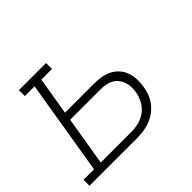

<svg xmlns="http://www.w3.org/2000/svg" viewBox="-141 -698 866 866"><g transform="rotate(-45 292.5 -265.0)"><path d="M-15 0V-38H52L127 -492H65V-530H238V-492H170L140 -311H328Q351 -311 373 -307Q395 -303 414 -293Q433 -283 447 -267Q461 -251 468 -231Q475 -211 476 -188Q477 -165 473 -142Q470 -122 462.5 -102Q455 -82 441.5 -64.5Q428 -47 410 -34Q392 -21 372 -13.5Q352 -6 331.5 -3Q311 0 291 0ZM95 -38H291Q314 -38 338 -44Q362 -50 382.5 -65Q403 -80 415 -102.5Q427 -125 431 -148Q434 -165 433.5 -181.5Q433 -198 428 -212.5Q423 -227 413.5 -239Q404 -251 390.5 -258.5Q377 -266 361 -269Q345 -272 328 -272H134Z"/></g></svg>

Font: Iosevka Slab XLtExObl
Style: Regular
Weight: 200
Width: 7
Italic angle: -9°
Monospace: yes
Designer: Belleve Invis
Foundry: Belleve Invis
Version: Version 11.1.1; ttfautohint (v1.8.3)